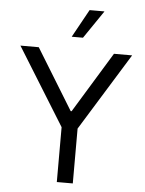

<svg xmlns="http://www.w3.org/2000/svg" viewBox="-62 -1004 794 1053"><g transform="rotate(5 335.0 -477.5)"><path d="M27 -728 291 -302V0H379V-302L642 -728H542L338 -394H333L128 -728ZM303 -801H365L470 -955H388Z"/></g></svg>

Font: Wafeq
Style: Regular
Weight: 400
Designer: Rasmus Andersson & Azza Alameddine
Foundry: Google & TypeTogether
Version: Version 3.000;FEAKit 1.0